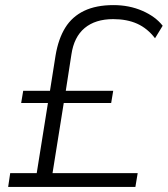

<svg xmlns="http://www.w3.org/2000/svg" viewBox="-20 -733 658 753"><path d="M12 0 20 -54H124L168 -329H63L71 -377H176L198 -516Q209 -581 236 -624.5Q263 -668 310 -690.5Q357 -713 425 -713Q487 -713 538.5 -690.5Q590 -668 618 -632L588 -583Q558 -622 518 -640Q478 -658 424 -658Q354 -658 312 -623Q270 -588 260 -519L238 -377H424L416 -329H230L186 -54H520L511 0Z"/></svg>

Font: Nunito Sans 12pt ExtraLight 12pt Light
Style: Italic
Weight: 300
Italic angle: -9°
Version: Version 3.101;gftools[0.9.27]